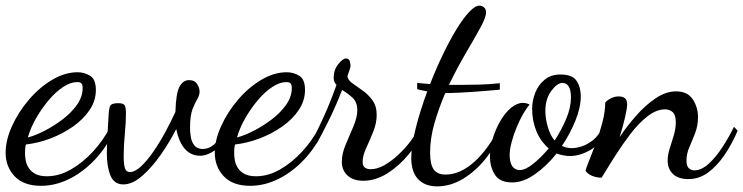

<svg xmlns="http://www.w3.org/2000/svg" viewBox="-35 -617 2644 683"><path d="M111 44Q49 44 17 10Q-15 -24 -15 -74Q-15 -118 7.5 -168Q30 -218 67.5 -262Q105 -306 150.5 -333Q196 -360 241 -360Q265 -360 285.5 -347.5Q306 -335 306 -297Q306 -259 284 -226Q262 -193 225 -167Q188 -141 144.5 -124.5Q101 -108 57 -103Q55 -95 54.5 -87.5Q54 -80 54 -72Q54 -60 56.5 -46Q59 -32 67.5 -19Q76 -6 91.5 2Q107 10 132 10Q175 10 217 -14Q259 -38 295.5 -77.5Q332 -117 357 -165L372 -154Q345 -94 303 -49.5Q261 -5 211.5 19.5Q162 44 111 44ZM64 -128Q91 -135 124 -152Q157 -169 188 -192.5Q219 -216 239 -244.5Q259 -273 259 -304Q259 -315 255 -320Q251 -325 239 -325Q216 -325 189.5 -307.5Q163 -290 138.5 -261Q114 -232 94 -197.5Q74 -163 64 -128Z M404 39Q371 39 358 7.5Q345 -24 345 -74Q345 -79 346 -108.5Q347 -138 351 -201Q352 -229 356.5 -239.5Q361 -250 385 -250Q404 -250 408.5 -242.5Q413 -235 413 -213Q413 -181 409 -140Q405 -99 405 -62Q405 -32 409.5 -18.5Q414 -5 427 -5Q445 -5 466.5 -25Q488 -45 510.5 -77.5Q533 -110 553 -147Q573 -184 589 -219Q591 -287 604 -309.5Q617 -332 637 -332Q658 -332 666.5 -317.5Q675 -303 675 -292Q675 -278 667 -265Q659 -252 650 -229Q641 -206 641 -161Q641 -146 644 -128.5Q647 -111 657 -99Q667 -87 687 -87Q708 -87 727 -103.5Q746 -120 766 -161L778 -152Q756 -100 728.5 -81.5Q701 -63 677 -63Q644 -63 622.5 -87.5Q601 -112 592 -158Q568 -111 536.5 -66Q505 -21 470.5 9Q436 39 404 39Z M855 44Q793 44 761 10Q729 -24 729 -74Q729 -118 751.5 -168Q774 -218 811.5 -262Q849 -306 894.5 -333Q940 -360 985 -360Q1009 -360 1029.5 -347.5Q1050 -335 1050 -297Q1050 -259 1028 -226Q1006 -193 969 -167Q932 -141 888.5 -124.5Q845 -108 801 -103Q799 -95 798.5 -87.5Q798 -80 798 -72Q798 -60 800.5 -46Q803 -32 811.5 -19Q820 -6 835.5 2Q851 10 876 10Q919 10 961 -14Q1003 -38 1039.5 -77.5Q1076 -117 1101 -165L1116 -154Q1089 -94 1047 -49.5Q1005 -5 955.5 19.5Q906 44 855 44ZM808 -128Q835 -135 868 -152Q901 -169 932 -192.5Q963 -216 983 -244.5Q1003 -273 1003 -304Q1003 -315 999 -320Q995 -325 983 -325Q960 -325 933.5 -307.5Q907 -290 882.5 -261Q858 -232 838 -197.5Q818 -163 808 -128Z M1257 26Q1222 26 1201.5 7.5Q1181 -11 1181 -41Q1181 -71 1195 -103.5Q1209 -136 1222.5 -168Q1236 -200 1236 -225Q1236 -254 1219 -269.5Q1202 -285 1182 -297Q1160 -240 1134 -187.5Q1108 -135 1092 -107L1081 -128Q1095 -154 1117.5 -203.5Q1140 -253 1162 -315Q1152 -325 1152 -340Q1152 -369 1168.5 -389Q1185 -409 1195 -409Q1207 -409 1209.5 -398.5Q1212 -388 1212 -383Q1212 -378 1207 -364Q1202 -350 1201 -346Q1202 -333 1217.5 -321.5Q1233 -310 1253.5 -296Q1274 -282 1289.5 -261Q1305 -240 1305 -208Q1305 -179 1292.5 -148Q1280 -117 1267.5 -90Q1255 -63 1255 -42Q1255 -26 1263.5 -20.5Q1272 -15 1283 -15Q1307 -15 1332.5 -29.5Q1358 -44 1382.5 -67Q1407 -90 1426 -115.5Q1445 -141 1454 -163L1471 -150Q1452 -108 1418 -67Q1384 -26 1342.5 0Q1301 26 1257 26Z M1520 46Q1477 46 1452.5 20.5Q1428 -5 1428 -55Q1428 -98 1444 -161.5Q1460 -225 1485 -292Q1476 -294 1467 -295.5Q1458 -297 1449 -300V-322Q1460 -321 1471 -320Q1482 -319 1495 -318Q1516 -372 1540 -422Q1564 -472 1588 -511.5Q1612 -551 1633.5 -574Q1655 -597 1671 -597Q1679 -597 1686.5 -591Q1694 -585 1694 -573Q1694 -555 1673 -517Q1652 -479 1621.5 -427Q1591 -375 1562 -315Q1571 -315 1580 -315Q1589 -315 1597 -315Q1634 -315 1670 -316Q1706 -317 1743 -321V-298Q1688 -293 1644 -290Q1600 -287 1563 -286Q1559 -286 1556 -286Q1553 -286 1549 -286Q1527 -235 1511 -180.5Q1495 -126 1495 -74Q1495 -32 1508 -14Q1521 4 1550 4Q1602 4 1652.5 -41.5Q1703 -87 1742 -166L1755 -156Q1730 -99 1693 -53Q1656 -7 1611.5 19.5Q1567 46 1520 46Z M1787 32Q1743 32 1725.5 4.5Q1708 -23 1708 -60Q1708 -91 1718 -124.5Q1728 -158 1745 -187Q1762 -216 1783 -233.5Q1804 -251 1825 -251Q1831 -251 1837.5 -249.5Q1844 -248 1849 -245Q1839 -234 1826.5 -212.5Q1814 -191 1803 -164.5Q1792 -138 1785 -111.5Q1778 -85 1778 -66Q1778 -39 1787.5 -25.5Q1797 -12 1814 -12Q1834 -12 1862 -34.5Q1890 -57 1917 -89Q1888 -114 1873 -150.5Q1858 -187 1858 -230Q1858 -259 1869 -287Q1880 -315 1902.5 -333.5Q1925 -352 1959 -352Q2001 -352 2016 -329.5Q2031 -307 2031 -274Q2031 -235 2012 -188Q1993 -141 1964 -98Q1980 -90 1999 -90Q2015 -90 2035 -96.5Q2055 -103 2075 -119Q2095 -135 2107 -163L2121 -152Q2100 -103 2063.5 -82.5Q2027 -62 1993 -62Q1980 -62 1968 -64.5Q1956 -67 1945 -71Q1911 -28 1869 2Q1827 32 1787 32ZM1938 -117Q1962 -154 1979 -194Q1996 -234 1996 -270Q1996 -297 1988 -309.5Q1980 -322 1966 -322Q1947 -322 1926 -293.5Q1905 -265 1905 -222Q1905 -196 1913.5 -166Q1922 -136 1938 -117Z M2414 20Q2377 20 2358.5 1.5Q2340 -17 2340 -46Q2340 -66 2347.5 -89Q2355 -112 2362 -136Q2369 -160 2369 -182Q2369 -208 2358 -218Q2347 -228 2331 -228Q2300 -228 2268 -203Q2236 -178 2206.5 -139Q2177 -100 2151 -59Q2125 -18 2105 15Q2088 15 2072.5 9Q2057 3 2048 -9Q2048 -14 2058.5 -40Q2069 -66 2083 -103Q2097 -140 2107.5 -180Q2118 -220 2118 -252Q2124 -260 2137.5 -267Q2151 -274 2166 -274Q2196 -274 2196 -247Q2196 -232 2188.5 -199.5Q2181 -167 2169 -129Q2195 -168 2228 -205.5Q2261 -243 2297.5 -267.5Q2334 -292 2370 -292Q2411 -292 2429.5 -263.5Q2448 -235 2448 -201Q2448 -170 2438 -144Q2428 -118 2417.5 -94Q2407 -70 2407 -46Q2407 -26 2415.5 -18.5Q2424 -11 2435 -11Q2460 -11 2485.5 -34Q2511 -57 2534.5 -93Q2558 -129 2576 -166L2589 -152Q2568 -103 2541.5 -64.5Q2515 -26 2483.5 -3Q2452 20 2414 20Z"/></svg>

Font: Dancing Script Medium
Style: Regular
Weight: 500
Designer: Pablo Impallari
Foundry: Pablo Impallari
Version: Version 2.000